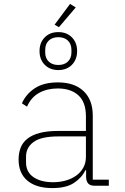

<svg xmlns="http://www.w3.org/2000/svg" viewBox="-20 -949 640 981"><path d="M464 0Q441 0 431 -11Q421 -22 420 -42V-79H416Q398 -41 358 -14.5Q318 12 248 12Q165 12 120 -26Q75 -64 75 -134Q75 -166 85 -193Q95 -220 119 -239.5Q143 -259 182 -269.5Q221 -280 278 -280H419V-354Q419 -427 380.5 -462Q342 -497 275 -497Q221 -497 180 -474.5Q139 -452 118 -404L92 -421Q113 -469 158.5 -498.5Q204 -528 276 -528Q360 -528 407 -483.5Q454 -439 454 -358V-31H536V0ZM251 -18Q285 -18 315.5 -26.5Q346 -35 369 -51.5Q392 -68 405.5 -92Q419 -116 419 -148V-252H279Q190 -252 151.5 -223.5Q113 -195 113 -149V-119Q113 -70 151 -44Q189 -18 251 -18ZM281 -810 259 -823 338 -929 367 -911ZM278 -591Q235 -591 208.5 -618Q182 -645 182 -688Q182 -731 208.5 -758Q235 -785 278 -785Q321 -785 347.5 -758Q374 -731 374 -688Q374 -645 347.5 -618Q321 -591 278 -591ZM278 -617Q309 -617 327 -634.5Q345 -652 345 -681V-694Q345 -724 327 -741.5Q309 -759 278 -759Q247 -759 229 -741.5Q211 -724 211 -694V-681Q211 -652 229 -634.5Q247 -617 278 -617Z"/></svg>

Font: IBM Plex Mono ExtLt
Style: Regular
Weight: 200
Monospace: yes
Designer: Mike Abbink, Paul van der Laan, Pieter van Rosmalen
Foundry: Bold Monday
Version: Version 2.3